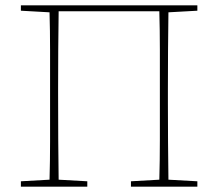

<svg xmlns="http://www.w3.org/2000/svg" viewBox="-20 -697 815 717"><path d="M58 0V-20L165 -26Q167 -97 167 -168Q167 -239 167 -310V-367Q167 -438 167 -509.5Q167 -581 165 -651L58 -657V-677H717V-657L609 -651Q608 -581 607.5 -509.5Q607 -438 607 -367V-310Q607 -239 607.5 -168Q608 -97 609 -26L717 -20V0H469V-20L575 -26Q577 -97 577 -174.5Q577 -252 577 -352V-367Q577 -440 577 -512Q577 -584 575 -655H199Q198 -584 197.5 -512Q197 -440 197 -367V-352Q197 -252 197.5 -174.5Q198 -97 199 -26L306 -20V0Z"/></svg>

Font: Source Serif Pro ExtraLight
Style: Regular
Weight: 200
Designer: Frank Grießhammer
Foundry: Adobe Systems Incorporated
Version: Version 3.001;hotconv 1.0.111;makeotfexe 2.5.65597